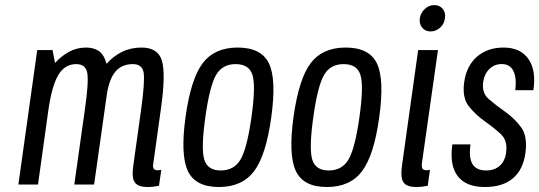

<svg xmlns="http://www.w3.org/2000/svg" viewBox="-20 -740 2162 770"><path d="M286.1 -482.9Q324 -482.9 330.1 -446.6Q336.3 -410.3 320.1 -298.6L278 0H357.4L407.9 -357.1Q417.1 -422.1 442.7 -452.5Q468.3 -482.9 512.6 -482.9Q550.7 -482.9 556.1 -448.4Q561.6 -413.9 545.7 -298.6L514.9 -78.7Q507.3 -28.1 520.1 -9.1Q532.9 10 572.9 10Q583.4 10 593.4 8.9Q603.4 7.7 617.6 5.1L626.9 -58.9Q615.6 -57.1 613.9 -57.1Q600.6 -57.1 596.4 -63.5Q592.1 -69.9 594.7 -83.9L625.9 -307.4Q645.1 -445.4 629.1 -497.4Q613.1 -549.3 547.6 -549.3Q503.9 -549.3 468.9 -531.8Q433.9 -514.3 407.4 -484Q397 -521.6 376.2 -535.4Q355.4 -549.3 325.4 -549.3Q287.6 -549.3 256.3 -531.9Q225 -514.6 200.7 -487.6L190.7 -539.3H129.3L53.7 0H132.4L174.7 -303.4Q188.7 -397.7 214.5 -440.3Q240.3 -482.9 286.1 -482.9Z M724.4 -272.9Q702.9 -119.3 733.2 -54.6Q763.6 10 857.9 10Q951.1 10 998.9 -53.4Q1046.7 -116.7 1067.7 -268.3Q1089.3 -421.9 1058.6 -485.6Q1028 -549.3 933 -549.3Q840.4 -549.3 793.1 -486.9Q745.7 -424.4 724.4 -272.9ZM803.6 -271Q821.1 -395.4 846.4 -439.1Q871.6 -482.9 925.1 -482.9Q979.1 -482.9 992.6 -439.1Q1006.1 -395.4 988.6 -271Q971 -145.9 945.1 -101.1Q919.3 -56.4 865.3 -56.4Q811.7 -56.4 798.9 -101.1Q786 -145.9 803.6 -271Z M1157.4 -272.9Q1135.9 -119.3 1166.2 -54.6Q1196.6 10 1290.9 10Q1384.1 10 1431.9 -53.4Q1479.7 -116.7 1500.7 -268.3Q1522.3 -421.9 1491.6 -485.6Q1461 -549.3 1366 -549.3Q1273.4 -549.3 1226.1 -486.9Q1178.7 -424.4 1157.4 -272.9ZM1236.6 -271Q1254.1 -395.4 1279.4 -439.1Q1304.6 -482.9 1358.1 -482.9Q1412.1 -482.9 1425.6 -439.1Q1439.1 -395.4 1421.6 -271Q1404 -145.9 1378.1 -101.1Q1352.3 -56.4 1298.3 -56.4Q1244.7 -56.4 1231.9 -101.1Q1219 -145.9 1236.6 -271Z M1663.6 -666.7Q1660.7 -643.9 1673.2 -628.9Q1685.7 -613.9 1706.9 -613.9Q1728 -613.9 1744.8 -628.9Q1761.6 -643.9 1764.4 -666.7Q1768 -688.9 1755.7 -704.2Q1743.4 -719.6 1721.6 -719.6Q1700.4 -719.6 1683.8 -704.2Q1667.1 -688.9 1663.6 -666.7ZM1657 -539.3 1592.7 -80.1Q1585.1 -28.9 1597.7 -9.4Q1610.3 10 1650 10Q1660.6 10 1671.1 8.9Q1681.6 7.7 1695.4 5.1L1704.3 -58.9Q1693.7 -57.1 1692 -57.1Q1678.1 -57.1 1674.2 -64.1Q1670.3 -71 1672.1 -86.1L1736.4 -539.3Z M2087 -125.1Q2096.7 -194 2069.3 -230.4Q2041.9 -266.7 2005.8 -292Q1969.7 -317.3 1940.6 -342.1Q1911.6 -367 1917.7 -411.4Q1922.6 -444 1942.9 -463.6Q1963.1 -483.1 1992.3 -483.1Q2024.6 -483.1 2038.5 -456.2Q2052.4 -429.3 2046.7 -378.3H2119.1Q2131 -458.6 2098.9 -503.9Q2066.9 -549.3 1999.4 -549.3Q1935.4 -549.3 1893.2 -512.9Q1851 -476.4 1841.7 -411.4Q1832.7 -347.7 1860.4 -313.4Q1888 -279 1923.6 -254Q1959.3 -229 1988 -202.6Q2016.7 -176.3 2009.6 -127.4Q2004.7 -92.7 1983.6 -74.6Q1962.6 -56.4 1929.7 -56.4Q1890.4 -56.4 1874.9 -81.9Q1859.4 -107.4 1866.9 -161H1794.1Q1782.3 -77.1 1815.6 -33.6Q1848.9 10 1924.4 10Q1995.6 10 2036.5 -24.3Q2077.4 -58.6 2087 -125.1Z"/></svg>

Font: Secuela ExtLt
Style: Italic
Weight: 200
Italic angle: -8°
Designer: Fernando Haro
Foundry: deFharo
Version: Version 1.704